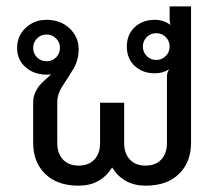

<svg xmlns="http://www.w3.org/2000/svg" viewBox="-20 -570 698 598"><path d="M496.2 -454.6Q484.2 -466.7 466.7 -466.7Q449.2 -466.7 437.1 -454.6Q425 -442.5 425 -425Q425 -407.5 437.1 -395.4Q449.2 -383.3 466.7 -383.3Q484.2 -383.3 496.2 -395.4Q508.3 -407.5 508.3 -425Q508.3 -442.5 496.2 -454.6ZM154.6 -450.4Q142.5 -462.5 125 -462.5Q107.5 -462.5 95.4 -450.4Q83.3 -438.3 83.3 -420.8Q83.3 -403.3 95.4 -391.2Q107.5 -379.2 125 -379.2Q142.5 -379.2 154.6 -391.2Q166.7 -403.3 166.7 -420.8Q166.7 -438.3 154.6 -450.4ZM125 -508.3Q168.3 -508.3 196.7 -481.7Q225 -455 225 -416.7Q225 -382.5 208.3 -355Q191.7 -327.5 175 -302.5Q158.3 -277.5 158.3 -250V-125Q158.3 -91.7 176.2 -72.9Q194.2 -54.2 225 -54.2Q255.8 -54.2 273.8 -72.9Q291.7 -91.7 291.7 -125V-250H366.7V-125Q366.7 -91.7 384.6 -72.9Q402.5 -54.2 433.3 -54.2Q464.2 -54.2 482.1 -72.9Q500 -91.7 500 -125V-333.3Q500 -342.5 506.7 -354.2Q487.5 -341.7 462.5 -341.7Q424.2 -341.7 399.6 -364.6Q375 -387.5 375 -425Q375 -462.5 399.6 -485.4Q424.2 -508.3 462.5 -508.3Q489.2 -508.3 510.8 -492.5Q508.3 -501.7 508.3 -512.5V-550H575V-125Q575 -65 537.5 -28.3Q500 8.3 433.3 8.3Q365 8.3 329.2 -48.3Q293.3 8.3 225 8.3Q158.3 8.3 120.8 -28.3Q83.3 -65 83.3 -125V-250Q83.3 -259.2 85 -267.5Q86.7 -275.8 90.4 -283.3Q94.2 -290.8 97.1 -295.8Q100 -300.8 107.1 -308.3Q114.2 -315.8 117.1 -318.3Q120 -320.8 128.8 -328.8Q137.5 -336.7 139.2 -338.3Q134.2 -337.5 125 -337.5Q86.7 -337.5 60 -360.4Q33.3 -383.3 33.3 -420.8Q33.3 -458.3 60 -483.3Q86.7 -508.3 125 -508.3Z"/></svg>

Font: BoonBaan
Style: Regular
Weight: 400
Designer: Sungsit Sawaiwan
Foundry: FontUni
Version: Version 2.0